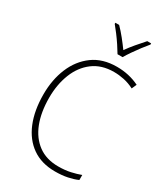

<svg xmlns="http://www.w3.org/2000/svg" viewBox="-230 -1049 1007 1158"><g transform="rotate(30 273.0 -469.5)"><path d="M361 -688Q275 -688 216.5 -644Q158 -600 128.5 -525Q99 -450 99 -359Q99 -258 128 -183.5Q157 -109 213.5 -67.5Q270 -26 353 -26Q400 -26 438 -34.5Q476 -43 505 -54V-19Q476 -6 437.5 2Q399 10 351 10Q257 10 192 -35.5Q127 -81 93 -164Q59 -247 59 -359Q59 -461 93.5 -543.5Q128 -626 195 -675Q262 -724 361 -724Q446 -724 517 -689L502 -655Q467 -673 431.5 -680.5Q396 -688 361 -688ZM325 -791Q312 -813 293.5 -841Q275 -869 255 -895.5Q235 -922 219 -941V-949H245Q270 -924 296 -891.5Q322 -859 343 -830Q364 -860 389.5 -890Q415 -920 441 -949H468V-941Q451 -921 430.5 -894Q410 -867 391.5 -840Q373 -813 360 -791Z"/></g></svg>

Font: Noto Sans Gurmukhi SemiCondensed ExtraLight
Style: Regular
Weight: 200
Width: 4
Designer: Jelle Bosma - Monotype Design Team
Foundry: Monotype Imaging Inc.
Version: Version 2.004; ttfautohint (v1.8.4.7-5d5b)